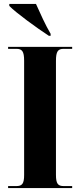

<svg xmlns="http://www.w3.org/2000/svg" viewBox="-20 -951 405 971"><path d="M227 -770H236V-780C211 -822 182 -886 162 -931H27V-921C61 -886 167 -809 227 -770ZM21 0H345V-10H302C273 -10 263 -22 263 -67V-643C263 -691 273 -704 302 -704H345V-714H21V-704H63C92 -704 102 -691 102 -644V-66C102 -22 92 -10 63 -10H21Z"/></svg>

Font: Noto Serif Display Condensed ExtraBold
Style: Regular
Weight: 800
Width: 3
Designer: Monotype Design Team
Foundry: Monotype Imaging Inc.
Version: Version 2.009